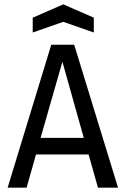

<svg xmlns="http://www.w3.org/2000/svg" viewBox="-20 -860 576 880"><path d="M386 -152H145L102 0H15L215 -655H320L521 0H429ZM166 -228H364L266 -577ZM130 -711V-779L270 -840L410 -779V-711L270 -760Z"/></svg>

Font: Ropa Sans
Style: Regular
Weight: 400
Designer: Botio Nikoltchev
Foundry: Botjo Nikoltchev
Version: Version 1.002